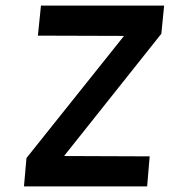

<svg xmlns="http://www.w3.org/2000/svg" viewBox="-20 -669 609 689"><path d="M66 0 75 -101.9 425 -540.1 116 -541.1 127 -649H569L559 -548L209.9 -109.1L517.1 -107.9L508 0Z"/></svg>

Font: Karla
Style: Italic
Weight: 400
Italic angle: -8°
Designer: Jonathan Pinhorn
Version: Version 2.004;gftools[0.9.33]